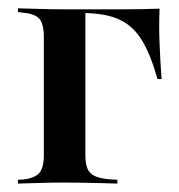

<svg xmlns="http://www.w3.org/2000/svg" viewBox="-20 -435 425 455"><path d="M83.9 -207.3V-346.8Q83.9 -378.2 73.4 -390.3Q62.9 -402.4 35.5 -404.8L22.6 -406.5V-415.3Q54.8 -414.5 80.2 -413.7Q105.6 -412.9 133.1 -412.9L182.3 -412.1V-207.3ZM133.1 -404V-412.9H175.8H272.6Q293.5 -412.9 315.3 -413.3Q337.1 -413.7 358.1 -414.5Q356.5 -374.2 358.1 -332.7Q359.7 -291.1 362.9 -247.6H353.2Q337.9 -303.2 317.3 -337.9Q296.8 -372.6 263.7 -388.3Q230.6 -404 175.8 -404ZM133.1 -2.4Q105.6 -2.4 80.2 -1.6Q54.8 -0.8 22.6 0V-8.9L35.5 -9.7Q62.9 -12.9 73.4 -25.4Q83.9 -37.9 83.9 -68.5V-207.3H182.3V-68.5Q182.3 -47.6 187.1 -35.9Q191.9 -24.2 203.2 -18.5Q214.5 -12.9 234.7 -10.5L258.1 -8.9V0Q233.9 -0.8 213.3 -1.2Q192.7 -1.6 173.4 -2Q154 -2.4 133.1 -2.4Z"/></svg>

Font: Playfair 144pt SemiCondensed SemiBold
Style: Regular
Weight: 600
Width: 4
Designer: Claus Eggers Sørensen
Foundry: Claus Eggers Sørensen
Version: Version 2.203